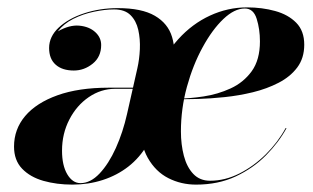

<svg xmlns="http://www.w3.org/2000/svg" viewBox="-20 -490 848 520"><path d="M511 10Q470.5 10 436 -7.5Q401.5 -25 380.2 -62.5Q359 -100 359 -160L379 -155Q380 -226.5 402.5 -284.2Q425 -342 462.8 -383.8Q500.5 -425.5 548.8 -447.8Q597 -470 649 -470Q690 -470 725.2 -460.2Q760.5 -450.5 782.2 -428.5Q804 -406.5 804 -369Q804 -332.5 785 -307.2Q766 -282 734.5 -265.8Q703 -249.5 665 -240.2Q627 -231 588.5 -227Q550 -223 516.5 -222Q483 -221 461 -221V-223Q493 -223 531.2 -228.8Q569.5 -234.5 604.5 -250.5Q639.5 -266.5 661.8 -297.2Q684 -328 684 -378Q684 -411 675.2 -439Q666.5 -467 643 -467Q615 -467 585 -438.5Q555 -410 528.8 -362Q502.5 -314 486.2 -254.8Q470 -195.5 470 -134Q470 -98.5 478 -68Q486 -37.5 503.5 -19Q521 -0.5 549 -0.5Q589.5 -0.5 628.5 -20.2Q667.5 -40 700 -72.2Q732.5 -104.5 753.5 -143H756Q735 -104.5 700.5 -69.5Q666 -34.5 618.5 -12.2Q571 10 511 10ZM176 10Q133.5 10 97.5 -0.2Q61.5 -10.5 39.8 -33.2Q18 -56 18 -93Q18 -140 48.2 -175.8Q78.5 -211.5 135.8 -232Q193 -252.5 274 -252.5H354V-249.5H292Q253.5 -249.5 220.5 -227Q187.5 -204.5 167.8 -166.2Q148 -128 148 -82Q148 -42 162.2 -18Q176.5 6 198 6Q225 6 249.8 -20.2Q274.5 -46.5 293.8 -89.2Q313 -132 324 -181L352 -305Q357.5 -329 358.8 -356.8Q360 -384.5 354.5 -409Q349 -433.5 333.5 -449Q318 -464.5 289 -464.5Q264 -464.5 234.2 -458.2Q204.5 -452 178.2 -438.8Q152 -425.5 136.5 -405Q168 -423 194.8 -420.5Q221.5 -418 237.8 -403.2Q254 -388.5 254 -368Q254 -336 231 -317.5Q208 -299 180 -299Q148.5 -299 130.8 -314.8Q113 -330.5 113 -360Q113 -391 139.2 -415.5Q165.5 -440 208 -454Q250.5 -468 299 -468Q364 -468 399.5 -447.2Q435 -426.5 446 -389.8Q457 -353 449 -305L409 -181Q400.5 -134.5 379.5 -98.8Q358.5 -63 327.8 -39Q297 -15 258.2 -2.5Q219.5 10 176 10Z"/></svg>

Font: Bodoni Moda 72pt SemiBold
Style: Italic
Weight: 600
Italic angle: -13°
Designer: Owen Earl
Foundry: indestructible type
Version: Version 2.004